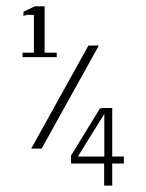

<svg xmlns="http://www.w3.org/2000/svg" viewBox="-20 -702 460 603"><path d="M307.6 -210.4V-344.2L224.6 -210.4ZM332.5 -210.4H369.1V-188.5H332.5V-119.1H307.1V-188.5H203.1V-213.4L293.5 -360.8L300.8 -362.8H332.5ZM88.9 -682.1H120.1V-536.6H158.2V-522.5H50.8V-536.6H86.4V-655.3H64.9L53.7 -651.9V-665ZM290.5 -559.1 110.8 -235.4H78.1L257.8 -559.1Z"/></svg>

Font: LaylaRuqaa
Style: Regular
Weight: 400
Version: Version 2.0